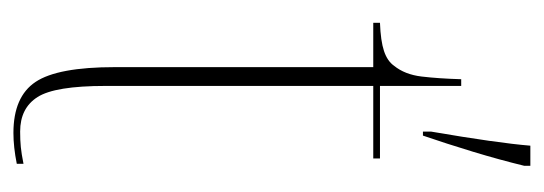

<svg xmlns="http://www.w3.org/2000/svg" viewBox="-282 -518 810 286"><g transform="rotate(90 123.0 -375.0)"><path d="M176 -612Q193 -711 197 -760H227V-751Q218 -714 206 -674.5Q194 -635 182 -600H176ZM178 10Q124 10 102 -23Q80 -56 80 -141V-526H14V-536Q41 -537 56 -542Q71 -547 78 -557Q91 -573 94 -598Q97 -623 98 -657H108V-536H216V-526H108V-127Q108 -52 124.5 -26Q141 0 176 0Q189 0 199 -1Q209 -2 224 -5V5Q199 10 178 10Z"/></g></svg>

Font: Noto Serif Display Condensed Thin
Style: Regular
Weight: 100
Width: 3
Designer: Monotype Design Team
Foundry: Monotype Imaging Inc.
Version: Version 2.009